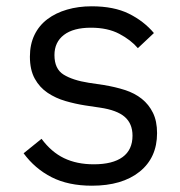

<svg xmlns="http://www.w3.org/2000/svg" viewBox="-20 -578 572 610"><path d="M272 12Q197 12 144 -15Q91 -42 55 -91L112 -137Q143 -95 183.5 -75.5Q224 -56 278 -56Q338 -56 369.5 -79Q401 -102 401 -147Q401 -185 376.5 -206.5Q352 -228 298 -236L251 -243Q219 -248 188 -257Q157 -266 131.5 -283Q106 -300 90.5 -328Q75 -356 75 -398Q75 -437 89.5 -467Q104 -497 130.5 -517Q157 -537 193 -547.5Q229 -558 271 -558Q342 -558 389.5 -534.5Q437 -511 469 -473L418 -425Q396 -451 359 -470.5Q322 -490 269 -490Q213 -490 183 -467Q153 -444 153 -403Q153 -359 182 -341Q211 -323 262 -315L309 -308Q346 -302 377 -292Q408 -282 430.5 -264Q453 -246 466 -219.5Q479 -193 479 -155Q479 -77 423.5 -32.5Q368 12 272 12Z"/></svg>

Font: IBM Plex Sans Thai
Style: Regular
Weight: 400
Designer: Mike Abbink, Paul van der Laan, Pieter van Rosmalen, Ben Mitchell, Mark Frömberg
Foundry: Bold Monday
Version: Version 1.2